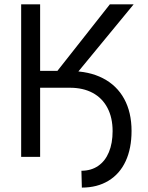

<svg xmlns="http://www.w3.org/2000/svg" viewBox="-20 -727 687 890"><path d="M201.2 -397.5H303.7Q392.6 -397.5 457 -364.3Q521.5 -331.1 555.7 -268.6Q589.8 -206.1 589.8 -120.1Q589.8 -39.1 562.5 20Q535.2 79.1 482.9 110.8Q430.7 142.6 359.4 142.6L357.4 64.5Q402.3 64.5 435.1 42Q467.8 19.5 484.9 -22Q502 -63.5 502 -119.1Q502 -181.6 478 -227.1Q454.1 -272.5 409.7 -296.4Q365.2 -320.3 303.7 -320.3H201.2ZM78.1 -707H166V-398.4H246.1L489.3 -707H599.6L281.2 -320.3H166V0H78.1Z"/></svg>

Font: WEMIX Pretendard Variable
Style: Regular
Weight: 400
Designer: Base glyphs from Inter by Rasmus Andersson; Hangeul glyphs from Noto Sans CJK(Source Han Sans) by Jang Soo-young and Kan
Foundry: Kil Hyung-jin
Version: Version 1.000;Glyphs 3.2 (3208)